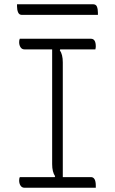

<svg xmlns="http://www.w3.org/2000/svg" viewBox="-20 -882 540 902"><path d="M430 0H95Q83 0 76.5 -10Q70 -20 70 -34Q70 -44 73 -50H237L239 -54Q225 -74 225 -111V-650H95Q83 -650 76.5 -660Q70 -670 70 -684Q70 -694 73 -700H407Q430 -700 430 -664Q430 -658 428 -650H263L261 -646Q275 -626 275 -589V-50H407Q430 -50 430 -10ZM60 -862H417Q431 -862 435.5 -850.5Q440 -839 440 -822V-812H83Q70 -812 65 -824Q60 -836 60 -852Z"/></svg>

Font: Recursive Sn Csl St Lt
Style: Regular
Weight: 300
Version: Version 1.079;hotconv 1.0.112;makeotfexe 2.5.65598; ttfautoh